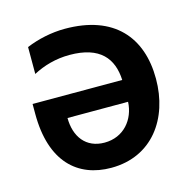

<svg xmlns="http://www.w3.org/2000/svg" viewBox="-88 -643 736 737"><g transform="rotate(-15 280.5 -274.0)"><path d="M231.9 -554.7C178.3 -554.7 123.2 -542.6 77.4 -523.4V-416.5C119.3 -438.9 168.7 -453.1 222.7 -453.1C344.5 -453.1 389.9 -393.8 393.8 -307.9H37.6V-268.5C37.6 -77.4 133.9 7.1 266.7 7.1C429 7.1 520.2 -120.4 520.2 -279.1C520.2 -444.6 426.5 -554.7 231.9 -554.7ZM266.7 -93C192.5 -93 153.4 -147 153.1 -221.2H393.8C390.6 -151.6 343 -93 266.7 -93Z"/></g></svg>

Font: TID UI Semi Bold
Style: Regular
Weight: 600
Designer: The TID Project Authors
Foundry: Bakken & Bæck
Version: Version 1.001;hotconv 1.0.109;makeotfexe 2.5.65596